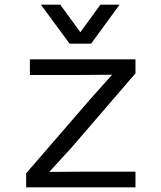

<svg xmlns="http://www.w3.org/2000/svg" viewBox="-20 -802 690 822"><path d="M92 0V-60L366 -377L460 -482L319 -481H108V-548H560V-488L287 -171L191 -66L333 -67H560V0ZM155 -782H238L324 -664L410 -782H492L370 -615H278Z"/></svg>

Font: Azeret Mono Thin Light
Style: Regular
Weight: 300
Version: Version 1.002